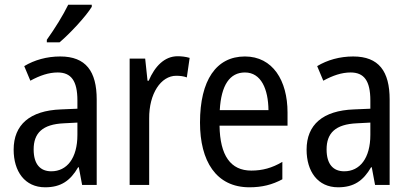

<svg xmlns="http://www.w3.org/2000/svg" viewBox="-20 -786 1745 816"><path d="M370 -757V-766H270C248 -721 214 -666 179 -617V-606H233C276 -642 345 -716 370 -757ZM236 -546C179 -546 126 -531 83 -505L109 -443C149 -465 187 -478 225 -478C282 -478 309 -443 309 -359V-324L239 -321C107 -316 38 -256 38 -150C38 -58 85 10 172 10C239 10 279 -18 312 -75H315L329 0H391V-363C391 -483 345 -546 236 -546ZM252 -262 309 -265V-213C309 -113 264 -58 198 -58C152 -58 123 -87 123 -151C123 -220 160 -258 252 -262Z M735 -547C679 -547 638 -504 612 -443H607L597 -537H531V0H614V-282C613 -388 664 -464 729 -464C745 -464 761 -462 774 -457L786 -540C769 -545 751 -547 735 -547Z M1021 -546C899 -546 830 -445 830 -265C830 -102 898 10 1040 10C1094 10 1137 -1 1180 -24V-98C1136 -72 1095 -61 1048 -61C960 -61 915 -125 913 -252H1202V-308C1202 -444 1139 -546 1021 -546ZM1021 -478C1090 -478 1120 -407 1121 -318H914C920 -425 957 -478 1021 -478Z M1481 -546C1424 -546 1371 -531 1328 -505L1354 -443C1394 -465 1432 -478 1470 -478C1527 -478 1554 -443 1554 -359V-324L1484 -321C1352 -316 1283 -256 1283 -150C1283 -58 1330 10 1417 10C1484 10 1524 -18 1557 -75H1560L1574 0H1636V-363C1636 -483 1590 -546 1481 -546ZM1497 -262 1554 -265V-213C1554 -113 1509 -58 1443 -58C1397 -58 1368 -87 1368 -151C1368 -220 1405 -258 1497 -262Z"/></svg>

Font: Noto Sans Malayalam Condensed
Style: Regular
Weight: 400
Width: 3
Designer: Jelle Bosma - Monotype Design Team
Foundry: Monotype Imaging Inc.
Version: Version 2.104